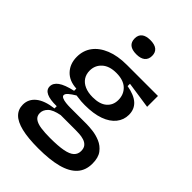

<svg xmlns="http://www.w3.org/2000/svg" viewBox="-259 -822 1101 1101"><g transform="rotate(45 291.5 -272.0)"><path d="M270 175Q186 175 133 162Q80 149 55 123.5Q30 98 30 60Q30 15 66 -14.5Q102 -44 174 -53V-71Q120 -70 92.5 -83Q65 -96 65 -123Q65 -150 92.5 -170Q120 -190 182 -204V-222Q122 -225 88.5 -261Q55 -297 55 -353Q55 -404 83 -442Q111 -480 164 -501.5Q217 -523 291 -523H543V-435L380 -459V-440Q442 -429 472 -401.5Q502 -374 502 -329Q502 -288 476.5 -256Q451 -224 402.5 -206.5Q354 -189 283 -189Q269 -189 253.5 -190Q238 -191 211 -195Q186 -180 171.5 -167.5Q157 -155 157 -144Q157 -135 169 -129.5Q181 -124 199 -122Q217 -120 234 -120H366Q386 -120 417 -116.5Q448 -113 479 -100Q510 -87 531 -59.5Q552 -32 552 17Q552 72 520 107Q488 142 425.5 158.5Q363 175 270 175ZM275 85Q341 85 380.5 77.5Q420 70 437.5 53.5Q455 37 455 12Q455 -12 443.5 -25Q432 -38 414 -43.5Q396 -49 378 -50Q360 -51 347 -51H226Q174 -41 153.5 -20.5Q133 0 133 25Q133 50 151 63Q169 76 201 80.5Q233 85 275 85ZM283 -253Q340 -253 369.5 -278.5Q399 -304 399 -346Q399 -391 369 -419.5Q339 -448 281 -448Q225 -448 194 -420Q163 -392 163 -349Q163 -320 177 -298.5Q191 -277 218 -265Q245 -253 283 -253ZM286 -604Q251 -604 233 -618.5Q215 -633 215 -662Q215 -690 233 -704.5Q251 -719 286 -719Q321 -719 339 -704.5Q357 -690 357 -662Q357 -634 339 -619Q321 -604 286 -604Z"/></g></svg>

Font: Bricolage Grotesque 24pt Medium
Style: Regular
Weight: 500
Designer: Mathieu Triay
Foundry: Atelier Triay
Version: Version 1.001;gftools[0.9.33.dev8+g029e19f]